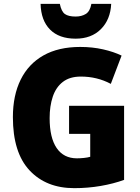

<svg xmlns="http://www.w3.org/2000/svg" viewBox="-20 -1034 726 998"><path d="M339 -484H625V-99Q570 -79 503.5 -67.5Q437 -56 366 -56Q220 -56 133.5 -148.5Q47 -241 47 -425Q47 -538 87.5 -620Q128 -702 206 -746Q284 -790 397 -790Q460 -790 515.5 -777.5Q571 -765 612 -745L556 -598Q485 -636 400 -636Q343 -636 307 -608.5Q271 -581 254.5 -532Q238 -483 238 -420Q238 -318 274.5 -264.5Q311 -211 380 -211Q396 -211 416 -213Q436 -215 449 -219V-338H339ZM558 -1014Q554 -932 504.5 -882.5Q455 -833 373 -833Q287 -833 240 -880.5Q193 -928 191 -1014H291Q299 -974 317.5 -961Q336 -948 373 -948Q404 -948 426 -961.5Q448 -975 455 -1014Z"/></svg>

Font: Noto Sans Malayalam UI SemiCondensed Black
Style: Regular
Weight: 900
Width: 4
Designer: Jelle Bosma - Monotype Design Team
Foundry: Monotype Imaging Inc.
Version: Version 2.104; ttfautohint (v1.8.4.7-5d5b)